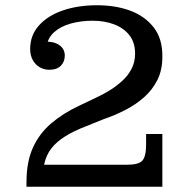

<svg xmlns="http://www.w3.org/2000/svg" viewBox="-20 -712 731 732"><path d="M81 -18Q81 -95 105.5 -149Q130 -203 175 -241.5Q220 -280 282 -309L349 -341Q375 -353 400.5 -369Q426 -385 447.5 -405Q469 -425 482 -450.5Q495 -476 495 -508L599 -495Q599 -445 580 -407Q561 -369 528.5 -340.5Q496 -312 456.5 -292Q417 -272 376 -258L309 -231Q262 -213 229 -192.5Q196 -172 176 -146.5Q156 -121 148 -84L81 0ZM81 0V-18L148 -84H599V0ZM466 -84Q509 -84 523 -100Q537 -116 537 -161V-201H599V-84ZM168 -446Q148 -446 131.5 -455.5Q115 -465 105 -483Q95 -501 95 -525Q95 -578 129 -615.5Q163 -653 220.5 -672.5Q278 -692 350 -692Q420 -692 476 -671.5Q532 -651 566 -607.5Q600 -564 599 -495L495 -508Q495 -550 473.5 -577.5Q452 -605 415.5 -619Q379 -633 333 -633Q288 -633 249 -622Q210 -611 185.5 -588.5Q161 -566 157 -531L150 -553Q184 -555 205.5 -540.5Q227 -526 227 -500Q227 -477 212 -461.5Q197 -446 168 -446Z"/></svg>

Font: Montagu Slab 24pt
Style: Regular
Weight: 400
Designer: Florian Karsten
Foundry: Florian Karsten
Version: Version 1.000